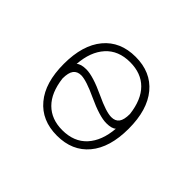

<svg xmlns="http://www.w3.org/2000/svg" viewBox="-148 -1013 1295 1295"><g transform="rotate(45 500.0 -365.0)"><path d="M253.9 -425.8Q275.4 -446.3 326.2 -446.3Q390.6 -446.3 515.6 -387.7Q623 -336.9 672.9 -336.9Q710.9 -336.9 729 -361.3Q747.1 -385.7 747.1 -441.4Q732.4 -563.5 669.4 -626.5Q606.4 -689.5 501 -689.5Q389.6 -689.5 326.2 -619.1Q262.7 -548.8 253.9 -425.8ZM255.9 -289.1Q270.5 -167 334 -104Q397.5 -41 501 -41Q613.3 -41 676.8 -110.8Q740.2 -180.7 750 -303.7Q729.5 -284.2 677.7 -284.2Q613.3 -284.2 489.3 -341.8Q380.9 -392.6 331.1 -393.6Q293 -393.6 274.4 -368.7Q255.9 -343.8 255.9 -289.1ZM274.4 -87.9Q192.4 -185.5 192.4 -364.7Q192.4 -543.9 274.4 -642.6Q356.4 -741.2 502 -741.2Q647.5 -741.2 729.5 -642.6Q811.5 -543.9 811.5 -364.7Q811.5 -185.5 729.5 -87.4Q647.5 10.7 502 10.7Q356.4 10.7 274.4 -87.9Z"/></g></svg>

Font: Gen Shin Gothic Monospace Light
Style: Regular
Weight: 300
Designer: [Source Han Sans]
Ryoko NISHIZUKA  (kana & ideographs); Paul D. Hunt (Latin, Greek & Cyrillic); Wenlong ZHANG  (bopomofo
Version: Version 1.002.20150607